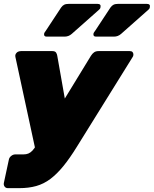

<svg xmlns="http://www.w3.org/2000/svg" viewBox="-28 -785 798 996"><path d="M13 191Q2 191 -4 183Q-10 175 -8 164L18 43Q20 32 30 24Q40 16 51 16H93Q108 16 119 11.5Q130 7 140 -3.5Q150 -14 161 -33L444 -496Q451 -507 460 -513.5Q469 -520 484 -520H645Q655 -520 659.5 -515Q664 -510 664 -502Q664 -494 660 -489L371 -24Q334 36 300.5 77Q267 118 233 143.5Q199 169 160 180Q121 191 72 191ZM156 -7 52 -489Q49 -502 58 -511Q61 -515 67.5 -517.5Q74 -520 82 -520H243Q258 -520 263 -512Q268 -504 269 -496L329 -156ZM470 -595Q454 -595 457 -611Q458 -615 461 -619Q464 -623 466 -626L545 -746Q552 -756 561 -760.5Q570 -765 586 -765H733Q754 -765 749 -746Q748 -739 740 -733L600 -609Q584 -595 563 -595ZM214 -595Q198 -595 201 -611Q202 -615 205 -619Q208 -623 210 -626L289 -746Q296 -756 305 -760.5Q314 -765 330 -765H477Q498 -765 493 -746Q492 -739 484 -733L344 -609Q328 -595 307 -595Z"/></svg>

Font: Rubik Black
Style: Italic
Weight: 900
Italic angle: -12°
Designer: Hubert and Fischer
Foundry: Hubert and Fischer
Version: Version 2.300;gftools[0.9.30]